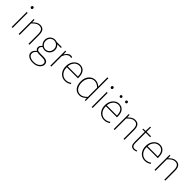

<svg xmlns="http://www.w3.org/2000/svg" viewBox="375 -2401 4313 4313"><g transform="rotate(45 2532.0 -244.0)"><path d="M96 0V-478H126V0ZM112 -600Q99 -600 89.5 -610Q80 -620 80 -636Q80 -651 89.5 -660.5Q99 -670 112 -670Q126 -670 135 -660.5Q144 -651 144 -636Q144 -620 135 -610Q126 -600 112 -600Z M318 0V-478H344L348 -402H350Q388 -440 427.5 -465Q467 -490 516 -490Q590 -490 625 -445.5Q660 -401 660 -308V0H630V-304Q630 -384 603 -423Q576 -462 514 -462Q469 -462 432 -438Q395 -414 348 -366V0Z M998 234Q937 234 893 217Q849 200 825.5 170Q802 140 802 100Q802 68 821.5 37Q841 6 874 -18V-22Q856 -33 844 -52Q832 -71 832 -98Q832 -131 850.5 -153.5Q869 -176 884 -186V-190Q862 -210 843 -244.5Q824 -279 824 -322Q824 -370 846 -408Q868 -446 905 -468Q942 -490 988 -490Q1008 -490 1024 -486.5Q1040 -483 1050 -478H1210V-450H1094Q1120 -429 1136 -396Q1152 -363 1152 -322Q1152 -274 1130 -235.5Q1108 -197 1071 -174.5Q1034 -152 988 -152Q967 -152 945 -158Q923 -164 906 -174Q890 -161 877 -143.5Q864 -126 864 -100Q864 -73 883.5 -53.5Q903 -34 958 -34H1064Q1144 -34 1181 -8Q1218 18 1218 74Q1218 114 1191 150.5Q1164 187 1114.5 210.5Q1065 234 998 234ZM1000 206Q1057 206 1098.5 187Q1140 168 1163 138Q1186 108 1186 76Q1186 34 1156.5 16Q1127 -2 1070 -2H960Q956 -2 939 -4Q922 -6 902 -10Q866 14 850 42.5Q834 71 834 98Q834 146 877.5 176Q921 206 1000 206ZM988 -180Q1023 -180 1053 -198Q1083 -216 1101.5 -248Q1120 -280 1120 -322Q1120 -365 1102 -396Q1084 -427 1054 -444.5Q1024 -462 988 -462Q934 -462 895 -424.5Q856 -387 856 -322Q856 -280 874.5 -248Q893 -216 923 -198Q953 -180 988 -180Z M1324 0V-478H1350L1354 -388H1356Q1380 -432 1414.5 -461Q1449 -490 1492 -490Q1504 -490 1515 -488Q1526 -486 1538 -480L1530 -452Q1518 -457 1510 -458.5Q1502 -460 1488 -460Q1455 -460 1419 -431.5Q1383 -403 1354 -332V0Z M1796 12Q1736 12 1686.5 -18Q1637 -48 1607.5 -104Q1578 -160 1578 -238Q1578 -316 1607.5 -372.5Q1637 -429 1684 -459.5Q1731 -490 1784 -490Q1839 -490 1879.5 -464.5Q1920 -439 1942 -390Q1964 -341 1964 -270Q1964 -263 1964 -255Q1964 -247 1962 -238H1600V-266H1934Q1934 -365 1893 -413.5Q1852 -462 1784 -462Q1742 -462 1702 -437.5Q1662 -413 1636 -363.5Q1610 -314 1610 -238Q1610 -169 1635 -119.5Q1660 -70 1702.5 -43Q1745 -16 1798 -16Q1839 -16 1871 -28.5Q1903 -41 1930 -60L1944 -34Q1917 -18 1883.5 -3Q1850 12 1796 12Z M2254 12Q2164 12 2110 -52.5Q2056 -117 2056 -238Q2056 -315 2085.5 -371.5Q2115 -428 2163.5 -459Q2212 -490 2270 -490Q2314 -490 2347.5 -474.5Q2381 -459 2418 -430L2416 -520V-722H2446V0H2420L2416 -64H2414Q2384 -34 2344 -11Q2304 12 2254 12ZM2256 -16Q2298 -16 2337 -38Q2376 -60 2416 -100V-396Q2376 -432 2341 -447Q2306 -462 2268 -462Q2217 -462 2176.5 -432Q2136 -402 2112 -351Q2088 -300 2088 -238Q2088 -139 2131.5 -77.5Q2175 -16 2256 -16Z M2638 0V-478H2668V0ZM2654 -600Q2641 -600 2631.5 -610Q2622 -620 2622 -636Q2622 -651 2631.5 -660.5Q2641 -670 2654 -670Q2668 -670 2677 -660.5Q2686 -651 2686 -636Q2686 -620 2677 -610Q2668 -600 2654 -600Z M3036 12Q2976 12 2926.5 -18Q2877 -48 2847.5 -104Q2818 -160 2818 -238Q2818 -316 2847.5 -372.5Q2877 -429 2924 -459.5Q2971 -490 3024 -490Q3079 -490 3119.5 -464.5Q3160 -439 3182 -390Q3204 -341 3204 -270Q3204 -263 3204 -255Q3204 -247 3202 -238H2840V-266H3174Q3174 -365 3133 -413.5Q3092 -462 3024 -462Q2982 -462 2942 -437.5Q2902 -413 2876 -363.5Q2850 -314 2850 -238Q2850 -169 2875 -119.5Q2900 -70 2942.5 -43Q2985 -16 3038 -16Q3079 -16 3111 -28.5Q3143 -41 3170 -60L3184 -34Q3157 -18 3123.5 -3Q3090 12 3036 12ZM3110 -602Q3097 -602 3087.5 -611.5Q3078 -621 3078 -634Q3078 -648 3087.5 -657Q3097 -666 3110 -666Q3124 -666 3133 -657Q3142 -648 3142 -634Q3142 -621 3133 -611.5Q3124 -602 3110 -602ZM2938 -602Q2925 -602 2915.5 -611.5Q2906 -621 2906 -634Q2906 -648 2915.5 -657Q2925 -666 2938 -666Q2952 -666 2961 -657Q2970 -648 2970 -634Q2970 -621 2961 -611.5Q2952 -602 2938 -602Z M3338 0V-478H3364L3368 -402H3370Q3408 -440 3447.5 -465Q3487 -490 3536 -490Q3610 -490 3645 -445.5Q3680 -401 3680 -308V0H3650V-304Q3650 -384 3623 -423Q3596 -462 3534 -462Q3489 -462 3452 -438Q3415 -414 3368 -366V0Z M3986 12Q3920 12 3897 -26.5Q3874 -65 3874 -126V-450H3798V-474L3874 -478L3878 -618H3904V-478H4046V-450H3904V-122Q3904 -76 3920 -46Q3936 -16 3988 -16Q4002 -16 4019.5 -21Q4037 -26 4050 -32L4060 -6Q4039 1 4018.5 6.5Q3998 12 3986 12Z M4332 12Q4272 12 4222.5 -18Q4173 -48 4143.5 -104Q4114 -160 4114 -238Q4114 -316 4143.5 -372.5Q4173 -429 4220 -459.5Q4267 -490 4320 -490Q4375 -490 4415.5 -464.5Q4456 -439 4478 -390Q4500 -341 4500 -270Q4500 -263 4500 -255Q4500 -247 4498 -238H4136V-266H4470Q4470 -365 4429 -413.5Q4388 -462 4320 -462Q4278 -462 4238 -437.5Q4198 -413 4172 -363.5Q4146 -314 4146 -238Q4146 -169 4171 -119.5Q4196 -70 4238.5 -43Q4281 -16 4334 -16Q4375 -16 4407 -28.5Q4439 -41 4466 -60L4480 -34Q4453 -18 4419.5 -3Q4386 12 4332 12Z M4634 0V-478H4660L4664 -402H4666Q4704 -440 4743.5 -465Q4783 -490 4832 -490Q4906 -490 4941 -445.5Q4976 -401 4976 -308V0H4946V-304Q4946 -384 4919 -423Q4892 -462 4830 -462Q4785 -462 4748 -438Q4711 -414 4664 -366V0Z"/></g></svg>

Font: Assistant ExtraLight ExtraLight
Style: Regular
Weight: 250
Version: Version 3.000